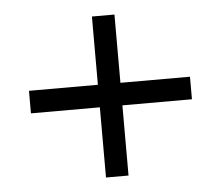

<svg xmlns="http://www.w3.org/2000/svg" viewBox="-42 -575 685 594"><g transform="rotate(-5 300.0 -278.0)"><path d="M264 -28V-246H50V-316H264V-528H334V-316H550V-246H334V-28Z"/></g></svg>

Font: Wittgenstein Semibold
Style: Regular
Weight: 600
Designer: Jörg Drees
Foundry: Jörg Drees
Version: Version 1.303; ttfautohint (v1.8.4.7-5d5b)